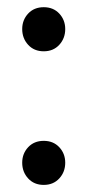

<svg xmlns="http://www.w3.org/2000/svg" viewBox="-20 -504 244 536"><path d="M162.1 -422.9Q162.1 -397 145.5 -378.9Q128.9 -360.8 102.1 -360.8Q75.2 -360.8 58.6 -378.9Q42 -397 42 -422.9Q42 -448.2 58.6 -466.1Q75.2 -483.9 102.1 -483.9Q128.9 -483.9 145.5 -466.1Q162.1 -448.2 162.1 -422.9ZM162.1 -49.8Q162.1 -23.9 145.5 -5.9Q128.9 12.2 102.1 12.2Q75.2 12.2 58.6 -5.9Q42 -23.9 42 -49.8Q42 -75.2 58.6 -93Q75.2 -110.8 102.1 -110.8Q128.9 -110.8 145.5 -93Q162.1 -75.2 162.1 -49.8Z"/></svg>

Font: Fira Sans Compressed Book
Style: Regular
Weight: 350
Width: 1
Designer: Carrois Corporate & Edenspiekermann AG
Foundry: Carrois Corporate GbR & Edenspiekermann AG
Version: Version 4.203;PS 004.203;hotconv 1.0.88;makeotf.lib2.5.64775